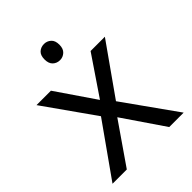

<svg xmlns="http://www.w3.org/2000/svg" viewBox="-206 -832 941 941"><g transform="rotate(-45 264.5 -361.0)"><path d="M265 -722Q285 -722 300.5 -708.5Q316 -695 316 -666Q316 -638 300.5 -624Q285 -610 265 -610Q243 -610 228 -624Q213 -638 213 -666Q213 -695 228 -708.5Q243 -722 265 -722ZM212 -274 27 -536H127L265 -334L402 -536H501L316 -274L511 0H411L265 -214L117 0H18Z"/></g></svg>

Font: utelugu15
Style: Book
Weight: 400
Designer: Jelle Bosma - Monotype Design Team
Foundry: Monotype Imaging Inc.
Version: Version 2.003